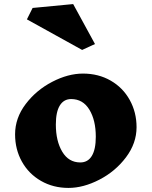

<svg xmlns="http://www.w3.org/2000/svg" viewBox="-20 -912 744 942"><path d="M650 -288Q650 -209 598 -140Q546 -71 467.5 -30.5Q389 10 316 10Q241 10 181 -24.5Q121 -59 87.5 -119Q54 -179 54 -253Q54 -333 106 -401.5Q158 -470 236 -510.5Q314 -551 387 -551Q463 -551 523 -516.5Q583 -482 616.5 -421.5Q650 -361 650 -288ZM254 -301Q254 -220 285.5 -167.5Q317 -115 374 -115Q411 -115 430.5 -147Q450 -179 450 -241Q450 -322 418.5 -374Q387 -426 329 -426Q293 -426 273.5 -394.5Q254 -363 254 -301ZM383 -667 112 -817 140 -873 339 -892 446 -696Z"/></svg>

Font: Inknut Antiqua ExtraBold
Style: Regular
Weight: 800
Designer: Claus Eggers Sørensen
Foundry: Claus Eggers Sørensen
Version: Version 1.003; ttfautohint (v1.8.2) -l 8 -r 50 -G 200 -x 14 